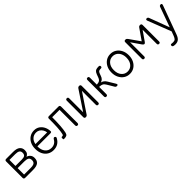

<svg xmlns="http://www.w3.org/2000/svg" viewBox="324 -1881 3480 3480"><g transform="rotate(-45 2064.5 -140.5)"><path d="M108 0Q74 0 74 -33V-454Q74 -487 108 -487H286Q375 -487 417 -453Q459 -419 459 -357Q459 -314 440.5 -288.5Q422 -263 394 -253Q432 -244 458.5 -213.5Q485 -183 485 -135Q485 -68 445 -34Q405 0 307 0ZM136 -56H304Q355 -56 380.5 -67Q406 -78 414.5 -97Q423 -116 423 -138Q423 -187 393.5 -204Q364 -221 304 -221H136ZM136 -277H300Q352 -277 374.5 -295Q397 -313 397 -355Q397 -395 370 -413Q343 -431 284 -431H136Z M830 11Q765 11 714.5 -20Q664 -51 635.5 -108Q607 -165 607 -242Q607 -318 635.5 -375Q664 -432 714 -464Q764 -496 828 -496Q893 -496 938.5 -463Q984 -430 1008 -378Q1032 -326 1032 -268Q1032 -247 999 -247H668Q666 -156 710.5 -100.5Q755 -45 831 -45Q924 -45 971 -131Q991 -157 1012 -145Q1038 -127 1019 -99Q957 11 830 11ZM672 -301H972Q967 -340 947.5 -372Q928 -404 897.5 -423Q867 -442 828 -442Q767 -442 725.5 -404.5Q684 -367 672 -301Z M1100 0Q1089 0 1089 -29Q1089 -56 1103 -56Q1126 -56 1134 -61.5Q1142 -67 1146 -84Q1160 -142 1165 -229Q1170 -316 1170 -431V-454Q1170 -487 1203 -487H1448Q1481 -487 1481 -454V-33Q1481 0 1451 0Q1420 0 1420 -33V-431H1231Q1231 -312 1224.5 -218Q1218 -124 1204 -62Q1196 -26 1174.5 -13Q1153 0 1111 0Z M1661 0Q1630 0 1630 -33V-454Q1630 -487 1661 -487Q1691 -487 1691 -454V-97L1936 -465Q1951 -487 1976 -487H1978Q2011 -487 2011 -454V-33Q2011 0 1981 0Q1950 0 1950 -33V-388L1705 -22Q1690 0 1665 0Z M2191 0Q2160 0 2160 -33V-454Q2160 -487 2191 -487Q2221 -487 2221 -454V-276Q2268 -278 2293.5 -295Q2319 -312 2335 -361Q2353 -415 2369 -442Q2385 -469 2409.5 -478Q2434 -487 2475 -487Q2508 -487 2508 -459Q2508 -431 2478 -431Q2451 -431 2436 -426Q2421 -421 2410.5 -402.5Q2400 -384 2386 -342Q2373 -301 2351 -280.5Q2329 -260 2300 -252Q2331 -245 2354.5 -227.5Q2378 -210 2398 -176L2479 -42Q2492 -20 2486 -10Q2480 0 2461 0Q2434 0 2422 -23L2347 -149Q2325 -188 2298 -202Q2271 -216 2221 -218V-33Q2221 0 2191 0Z M2785 11Q2721 11 2671 -21.5Q2621 -54 2592 -111Q2563 -168 2563 -243Q2563 -318 2592 -375Q2621 -432 2671 -464.5Q2721 -497 2785 -497Q2850 -497 2900 -464.5Q2950 -432 2979 -375Q3008 -318 3008 -243Q3008 -168 2979 -111Q2950 -54 2900 -21.5Q2850 11 2785 11ZM2785 -48Q2856 -48 2901.5 -101Q2947 -154 2947 -243Q2947 -302 2926 -346Q2905 -390 2868.5 -414Q2832 -438 2785 -438Q2715 -438 2669.5 -385Q2624 -332 2624 -243Q2624 -154 2669.5 -101Q2715 -48 2785 -48Z M3160 0Q3129 0 3129 -33V-454Q3129 -487 3160 -487H3164Q3188 -487 3204 -465L3351 -256L3496 -465Q3511 -487 3536 -487H3539Q3572 -487 3572 -454V-33Q3572 0 3542 0Q3511 0 3511 -33V-393L3382 -208Q3368 -186 3351 -186Q3334 -186 3318 -208L3190 -393V-33Q3190 0 3160 0Z M3745 216Q3735 216 3725.5 215Q3716 214 3706 212Q3676 209 3676 179Q3676 153 3702 156Q3722 159 3741 159Q3778 159 3796 142.5Q3814 126 3830 85L3862 0L3688 -449Q3682 -466 3687 -476.5Q3692 -487 3706 -487H3709Q3737 -487 3746 -460L3890 -76L4028 -460Q4037 -487 4066 -487Q4081 -487 4087 -476.5Q4093 -466 4087 -449L3884 104Q3863 162 3831 189Q3799 216 3745 216Z"/></g></svg>

Font: Zen Maru Gothic
Style: Regular
Weight: 400
Designer: Yoshimichi Ohira
Foundry: Positype
Version: Version 1.002